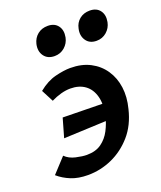

<svg xmlns="http://www.w3.org/2000/svg" viewBox="-132 -711 674 804"><g transform="rotate(-20 205.0 -309.5)"><path d="M122 13Q79 13 47 0Q15 -13 -9 -34L51 -99Q69 -81 98 -74.5Q127 -68 146 -68Q186 -68 211.5 -86.5Q237 -105 252 -134Q267 -163 274 -193Q285 -243 275.5 -279Q266 -315 240 -334Q214 -353 175 -353Q155 -353 133 -347Q111 -341 89 -330L61 -384Q99 -415 137.5 -424.5Q176 -434 204 -434Q255 -434 292.5 -414.5Q330 -395 353 -361Q376 -327 382 -283Q388 -239 375 -189Q359 -122 320 -77.5Q281 -33 229.5 -10Q178 13 122 13ZM80 -166 104 -250 334 -246 313 -176ZM161 -503Q130 -503 114.5 -524.5Q99 -546 106 -577Q112 -602 130.5 -617Q149 -632 176 -632Q206 -632 221 -612Q236 -592 230 -561Q225 -536 206 -519.5Q187 -503 161 -503ZM348 -503Q317 -503 302 -525Q287 -547 294 -577Q299 -602 317.5 -617Q336 -632 363 -632Q393 -632 408 -612Q423 -592 417 -561Q412 -536 393 -519.5Q374 -503 348 -503Z"/></g></svg>

Font: Ysabeau
Style: Bold Italic
Weight: 700
Italic angle: -12°
Designer: Christian Thalmann (Catharsis Fonts)
Version: Version 2.002